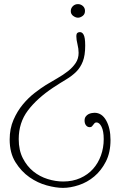

<svg xmlns="http://www.w3.org/2000/svg" viewBox="-20 -711 589 933"><path d="M393 -658Q393 -642 381.5 -633.5Q370 -625 359 -625Q348 -625 336 -633.5Q324 -642 324 -657Q324 -671 334 -681Q344 -691 359 -691Q372 -691 382.5 -682Q393 -673 393 -658ZM391 -125Q391 -137 396.5 -144.5Q402 -152 409.5 -156Q417 -160 425.5 -161.5Q434 -163 439 -163Q475 -163 496 -125.5Q517 -88 517 -31Q517 30 494.5 74Q472 118 438 146.5Q404 175 363 188.5Q322 202 286 202Q252 202 207.5 190Q163 178 123 150Q83 122 55 77Q27 32 27 -33Q27 -86 45.5 -128.5Q64 -171 91 -203.5Q118 -236 148.5 -259.5Q179 -283 203 -298Q231 -315 259 -331Q287 -347 310 -365Q333 -383 347.5 -404.5Q362 -426 362 -454Q362 -474 356.5 -496Q351 -518 351 -534Q351 -547 356 -551Q361 -555 368 -555Q373 -555 377.5 -552.5Q382 -550 386 -543Q390 -536 392 -523Q394 -510 394 -489Q394 -442 382.5 -412.5Q371 -383 350.5 -362.5Q330 -342 301.5 -325Q273 -308 238 -285Q160 -233 115.5 -174Q71 -115 71 -35Q71 19 91 58Q111 97 142 122Q173 147 211.5 159Q250 171 287 171Q333 171 370 154.5Q407 138 432 110Q457 82 470.5 44.5Q484 7 484 -35Q484 -74 473.5 -95Q463 -116 449 -116Q443 -116 439.5 -112.5Q436 -109 433 -104.5Q430 -100 426.5 -96.5Q423 -93 416 -93Q405 -93 398 -102Q391 -111 391 -125Z"/></svg>

Font: Life Savers
Style: Regular
Weight: 400
Designer: Pablo Impallari, Rodrigo Fuenzalida, Brenda Gallo
Foundry: Pablo Impallari, Rodrigo Fuenzalida, Brenda Gallo
Version: Version 3.001; ttfautohint (v0.95) -l 8 -r 50 -G 200 -x 14 -